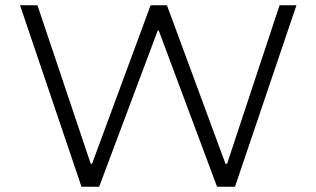

<svg xmlns="http://www.w3.org/2000/svg" viewBox="-20 -708 1200 728"><path d="M289 0 56 -688H122L324 -87H329L551 -688H613L835 -87H841L1040 -688H1104L871 0H803L582 -592H578L356 0Z"/></svg>

Font: Saira Expanded Light
Style: Regular
Weight: 300
Width: 7
Designer: Hector Gatti with collaboration of the Omnibus-Type team
Foundry: Omnibus-Type
Version: Version 1.101